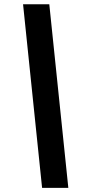

<svg xmlns="http://www.w3.org/2000/svg" viewBox="-20 -782 414 911"><path d="M179.7 109.4 89.4 -761.7H213.9L304.2 109.4Z"/></svg>

Font: Inter 24pt
Style: Bold Italic
Weight: 700
Italic angle: -9.3988°
Version: Version 4.001;git-66647c0bb